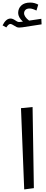

<svg xmlns="http://www.w3.org/2000/svg" viewBox="-114 -1466 356 1491"><path d="M74 5 49 -626 139 -635 149 -5ZM209 -1277 60 -1254Q44 -1252 35 -1252Q24 -1252 15 -1256Q6 -1260 -6 -1268Q-24 -1280 -33 -1280Q-41 -1280 -48.5 -1273.5Q-56 -1267 -65 -1253L-94 -1269Q-68 -1322 -32 -1322Q-15 -1322 6 -1307Q8 -1306 16.5 -1300.5Q25 -1295 34 -1295L54 -1297L64 -1298Q46 -1314 36.5 -1331.5Q27 -1349 27 -1365Q27 -1400 51 -1423Q75 -1446 121 -1446Q154 -1446 183 -1430L169 -1384Q137 -1400 117 -1400Q94 -1400 83.5 -1389Q73 -1378 73 -1363Q73 -1350 83 -1335Q93 -1320 112 -1306L207 -1320Z"/></svg>

Font: FiraGO Book
Style: Italic
Weight: 350
Italic angle: -8°
Designer: bBox Type GmbH
Foundry: bBox Type GmbH
Version: Version 1.001